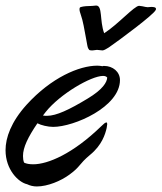

<svg xmlns="http://www.w3.org/2000/svg" viewBox="-70 -655 583 693"><path d="M315 -193 317 -207C317 -211 316 -213 314 -213C310 -213 304 -208 295 -199C193 -100 103 -62 50 -62C36 -62 25 -64 17 -68C14 -75 13 -83 13 -92C13 -123 31 -160 65 -210C78 -203 103 -197 122 -197C197 -197 363 -269 363 -366C363 -396 337 -417 306 -417C303 -417 302 -417 300 -416C294 -417 288 -418 281 -418C216 -418 115 -375 26 -277C-30 -215 -50 -158 -50 -113C-50 -43 -4 3 28 10C38 15 50 18 63 18C102 18 150 -2 181 -25C222 -55 213 -61 255 -96C298 -131 310 -171 315 -193ZM246 -299C180 -259 133 -237 100 -237C95 -237 90 -237 85 -238C88 -242 91 -246 95 -251C147 -316 259 -381 302 -381C309 -381 314 -379 317 -375C316 -358 301 -332 246 -299ZM323 -484C362 -511 486 -603 492 -619C493 -620 493 -622 493 -623C493 -629 484 -630 476 -630C472 -630 467 -629 463 -629C461 -629 457 -630 455 -630C451 -631 437 -634 432 -634C415 -634 357 -568 306 -535C289 -581 301 -635 277 -635C268 -634 258 -633 247 -633C240 -633 219 -631 218 -627C217 -625 217 -623 217 -621C217 -610 226 -595 232 -562C248 -480 244 -486 252 -475C253 -473 263 -473 264 -473C266 -473 278 -475 280 -475C283 -475 297 -473 300 -473C306 -473 316 -480 323 -484Z"/></svg>

Font: Oregano
Style: Italic
Weight: 400
Italic angle: -12°
Designer: Astigmatic (AOETI)
Foundry: Astigmatic (AOETI)
Version: Version 1.000